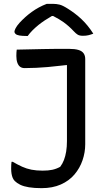

<svg xmlns="http://www.w3.org/2000/svg" viewBox="-20 -958 540 998"><path d="M202 -71Q231 -71 252 -75.5Q273 -80 293 -91Q305 -107 312.5 -126.5Q320 -146 324 -170.5Q328 -195 328 -225V-619L327 -620Q308 -618 290 -616Q258 -612 228 -609.5Q198 -607 168 -605.5Q138 -604 108 -604Q94 -604 84.5 -611Q75 -618 70 -632.5Q65 -647 65 -667Q65 -677 65.5 -685.5Q66 -694 67 -700Q101 -701 135 -701.5Q169 -702 203 -703Q237 -704 271 -704Q305 -704 340 -704Q369 -704 387.5 -698.5Q406 -693 414.5 -681Q423 -669 423 -651V-208Q423 -166 409 -125Q395 -84 367 -51Q339 -18 296 1Q253 20 196 20Q158 20 130.5 15.5Q103 11 85.5 2.5Q68 -6 57 -17Q50 -24 46 -33.5Q42 -43 40 -55Q38 -67 38 -82Q38 -94 38.5 -102Q39 -110 40 -117H46Q72 -102 95 -91.5Q118 -81 143.5 -76Q169 -71 202 -71ZM223 -938H255Q273 -938 289.5 -934Q306 -930 334 -912Q350 -902 368 -888.5Q386 -875 403 -859Q420 -843 435.5 -824Q451 -805 465 -783Q452 -778 440 -775Q428 -772 411 -772Q394 -772 384.5 -777.5Q375 -783 363 -796Q339 -822 310 -843Q289 -858 256 -875H250Q210 -852 181 -829Q144 -799 124 -771H118Q95 -771 81 -773.5Q67 -776 61 -781.5Q55 -787 55 -793Q55 -799 61 -811Q67 -823 82 -840Q96 -855 111.5 -869Q127 -883 145 -896Q163 -909 182.5 -919.5Q202 -930 223 -938Z"/></svg>

Font: Code D Ace
Style: Regular
Weight: 400
Version: Version 1.085; ttfautohint (v1.8.4.7-5d5b);Nerd Fonts 3.0.2